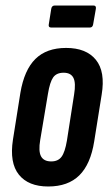

<svg xmlns="http://www.w3.org/2000/svg" viewBox="-20 -671 397 697"><path d="M155 6Q83 6 48.5 -37Q14 -80 27 -164L54 -334Q68 -417 108.5 -457Q149 -497 220 -497Q293 -497 328 -454Q363 -411 349 -327L322 -158Q309 -75 268 -34.5Q227 6 155 6ZM166 -85Q191 -85 203.5 -102Q216 -119 223 -161L249 -328Q256 -370 246.5 -388.5Q237 -407 211 -407Q185 -407 173 -390Q161 -373 154 -330L126 -163Q119 -122 129 -103.5Q139 -85 166 -85ZM166 -571Q155 -571 157 -582L166 -639Q168 -651 179 -651H319Q330 -651 328 -639L318 -582Q316 -571 306 -571Z"/></svg>

Font: Sofia Sans Extra Condensed
Style: Bold Italic
Weight: 700
Italic angle: -9°
Designer: Botio Nikoltchev, Ani Petrova
Foundry: lettersoup
Version: Version 4.101